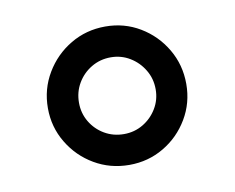

<svg xmlns="http://www.w3.org/2000/svg" viewBox="-48 -793 549 449"><g transform="rotate(-10 226.0 -568.5)"><path d="M226.6 -404.8Q181.2 -404.8 143.8 -426.8Q106.4 -448.7 84 -486.1Q61.5 -523.4 61.5 -568.4Q61.5 -613.8 84 -651.4Q106.4 -689 143.8 -711.2Q181.2 -733.4 226.6 -733.4Q271.5 -733.4 308.6 -711.2Q345.7 -689 367.9 -651.4Q390.1 -613.8 390.1 -568.4Q390.1 -523.4 367.9 -486.1Q345.7 -448.7 308.6 -426.8Q271.5 -404.8 226.6 -404.8ZM226.6 -478Q251.5 -478 272 -490.2Q292.5 -502.4 304.9 -522.9Q317.4 -543.5 317.4 -568.4Q317.4 -593.8 304.9 -614.5Q292.5 -635.3 272 -647.7Q251.5 -660.2 226.6 -660.2Q201.2 -660.2 180.4 -647.7Q159.7 -635.3 147.5 -614.5Q135.3 -593.8 135.3 -568.4Q135.3 -543.5 147.5 -522.9Q159.7 -502.4 180.4 -490.2Q201.2 -478 226.6 -478Z"/></g></svg>

Font: Inter 16pt
Style: Regular
Weight: 400
Version: Version 4.001;git-66647c0bb